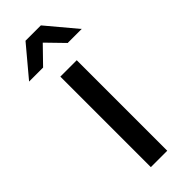

<svg xmlns="http://www.w3.org/2000/svg" viewBox="-259 -766 795 795"><g transform="rotate(-45 139.0 -368.5)"><path d="M91 -530H187V0H91ZM211 -607 139 -681 67 -607H-15L94 -737H184L293 -607Z"/></g></svg>

Font: Montserrat Alternates Medium
Style: Regular
Weight: 500
Designer: Julieta Ulanovsky
Foundry: Julieta Ulanovsky
Version: Version 7.200